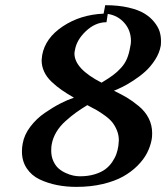

<svg xmlns="http://www.w3.org/2000/svg" viewBox="-20 -711 643 743"><path d="M483.9 -529.8Q486.8 -542 486.8 -551.8Q486.8 -592.8 461.7 -621.8Q436.5 -650.9 397 -657.2L392.1 -625Q349.1 -625 312.7 -590.8Q276.4 -556.6 270 -517.1Q268.1 -509.3 268.1 -503.9Q268.1 -444.8 373 -391.1Q401.4 -408.2 417.5 -420.2Q433.6 -432.1 448.5 -448.5Q463.4 -464.8 471.4 -484.1Q479.5 -503.4 483.9 -529.8ZM180.2 -152.8Q178.2 -144 178.2 -127.9Q178.2 -105.5 186.5 -87.4Q194.8 -69.3 207 -58.8Q219.2 -48.3 234.9 -41.3Q250.5 -34.2 263.9 -31.5Q277.3 -28.8 289.1 -28.8Q321.3 -28.8 346.7 -36.6Q372.1 -44.4 387.7 -56.2Q403.3 -67.9 414.3 -84.2Q425.3 -100.6 430.4 -115.2Q435.5 -129.9 438 -146Q439.9 -161.6 439.9 -168Q439.9 -188 432.6 -206.1Q425.3 -224.1 415 -237.1Q404.8 -250 386.7 -263.2Q368.7 -276.4 354.2 -284.7Q339.8 -293 317.9 -304.2Q292.5 -288.6 274.4 -275.6Q256.3 -262.7 234.1 -242.9Q211.9 -223.1 198.2 -200.2Q184.6 -177.2 180.2 -152.8ZM143.1 -497.1Q154.8 -563.5 222.9 -608.9Q291 -654.3 380.9 -658.2L387.2 -690.9Q437.5 -690.9 476.6 -681.9Q515.6 -672.9 538.8 -658.7Q562 -644.5 577.1 -625.5Q592.3 -606.4 597.7 -588.9Q603 -571.3 603 -553.2Q603 -540 602.1 -534.2Q597.2 -505.9 580.1 -479.5Q563 -453.1 542.5 -434.6Q522 -416 496.8 -399.7Q471.7 -383.3 454.1 -374.8Q436.5 -366.2 420.9 -359.9Q450.2 -345.7 471.2 -333.3Q492.2 -320.8 517.1 -300.3Q542 -279.8 555.4 -253.2Q568.8 -226.6 568.8 -195.8Q568.8 -180.2 566.9 -170.9Q562 -144.5 549.1 -119.1Q536.1 -93.8 512.2 -69.8Q488.3 -45.9 456.1 -27.8Q423.8 -9.8 377.4 1.2Q331.1 12.2 275.9 12.2Q235.8 12.2 200.2 5.1Q164.6 -2 133.3 -16.8Q102.1 -31.7 83.5 -59.6Q64.9 -87.4 64.9 -125Q64.9 -141.1 67.9 -155.8Q73.7 -189.5 97.4 -220.7Q121.1 -252 153.1 -273.9Q185.1 -295.9 213.1 -310.3Q241.2 -324.7 266.1 -333Q238.3 -349.1 218.5 -362.8Q198.7 -376.5 179.7 -394.5Q160.6 -412.6 150.9 -433.6Q141.1 -454.6 141.1 -478Q141.1 -483.4 143.1 -497.1Z"/></svg>

Font: Linux Libertine
Style: Bold Italic
Weight: 700
Italic angle: -11.5°
Designer: Philipp H. Poll
Foundry: Philipp H. Poll
Version: Version 4.0.5